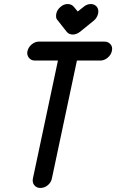

<svg xmlns="http://www.w3.org/2000/svg" viewBox="-20 -931 576 951"><path d="M266 -830Q259 -837 258 -846Q257 -855 259 -864Q263 -883 280 -897Q296 -911 315 -911Q325 -911 332.5 -907.5Q340 -904 346 -897L365 -874L394 -897Q410 -911 430 -911Q439 -911 446.5 -907.5Q454 -904 460 -897Q470 -883 466 -864Q464 -855 459 -846Q454 -837 446 -830L377 -774Q359 -760 341 -760Q321 -760 310 -774ZM361 -631 237 -47Q233 -27 216.5 -13.5Q200 0 180 0Q161 0 150 -13.5Q139 -27 143 -47L267 -631H153Q134 -631 123 -645Q112 -659 116 -678Q121 -698 137.5 -711.5Q154 -725 173 -725H497Q516 -725 527.5 -711.5Q539 -698 534 -678Q530 -659 513 -645Q496 -631 477 -631Z"/></svg>

Font: VDS
Style: Italic
Weight: 400
Designer: artmaker
Foundry: artmaker
Version: Version 1.000 2009 initial release